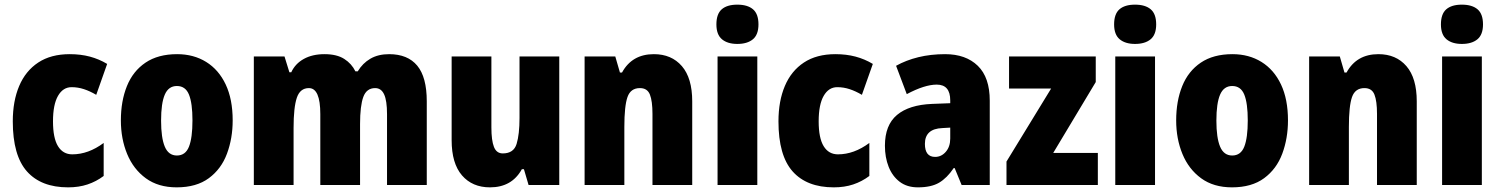

<svg xmlns="http://www.w3.org/2000/svg" viewBox="-20 -796 6451 826"><path d="M273 10Q157 10 96 -58.5Q35 -127 35 -274Q35 -361 62.5 -426Q90 -491 144.5 -527Q199 -563 280 -563Q327 -563 366.5 -552.5Q406 -542 441 -521L394 -388Q367 -404 341 -412.5Q315 -421 288 -421Q251 -421 229.5 -383.5Q208 -346 208 -274Q208 -202 229.5 -167Q251 -132 291 -132Q360 -132 426 -181V-39Q394 -15 356.5 -2.5Q319 10 273 10Z M981 -278Q981 -201 956.5 -135Q932 -69 878.5 -29.5Q825 10 740 10Q661 10 607.5 -29Q554 -68 527 -133.5Q500 -199 500 -278Q500 -361 526 -425.5Q552 -490 606 -526.5Q660 -563 742 -563Q813 -563 867 -529.5Q921 -496 951 -432.5Q981 -369 981 -278ZM673 -277Q673 -203 689 -165Q705 -127 741 -127Q778 -127 793 -165Q808 -203 808 -278Q808 -352 793 -389Q778 -426 741 -426Q705 -426 689 -389Q673 -352 673 -277Z M1654 -563Q1734 -563 1775 -513.5Q1816 -464 1816 -360V0H1645V-305Q1645 -363 1632.5 -390Q1620 -417 1594 -417Q1557 -417 1543 -379Q1529 -341 1529 -262V0H1358V-305Q1358 -417 1309 -417Q1271 -417 1257 -375.5Q1243 -334 1243 -246V0H1072V-553H1204L1225 -485H1233Q1250 -522 1287 -542.5Q1324 -563 1376 -563Q1429 -563 1461 -542.5Q1493 -522 1509 -489H1519Q1540 -524 1573.5 -543.5Q1607 -563 1654 -563Z M2386 -553V0H2254L2234 -68H2225Q2182 10 2088 10Q2012 10 1967.5 -41.5Q1923 -93 1923 -193V-553H2094V-248Q2094 -192 2105 -164Q2116 -136 2143 -136Q2190 -136 2202.5 -177Q2215 -218 2215 -289V-553Z M2793 -563Q2869 -563 2913.5 -511.5Q2958 -460 2958 -360V0H2787V-306Q2787 -361 2776 -389Q2765 -417 2733 -417Q2693 -417 2679.5 -378.5Q2666 -340 2666 -250V0H2495V-553H2627L2647 -484H2656Q2699 -563 2793 -563Z M3152 -776Q3196 -776 3219.5 -756Q3243 -736 3243 -691Q3243 -647 3219 -627Q3195 -607 3152 -607Q3110 -607 3086 -627Q3062 -647 3062 -691Q3062 -736 3085 -756Q3108 -776 3152 -776ZM3238 -553V0H3067V-553Z M3567 10Q3451 10 3390 -58.5Q3329 -127 3329 -274Q3329 -361 3356.5 -426Q3384 -491 3438.5 -527Q3493 -563 3574 -563Q3621 -563 3660.5 -552.5Q3700 -542 3735 -521L3688 -388Q3661 -404 3635 -412.5Q3609 -421 3582 -421Q3545 -421 3523.5 -383.5Q3502 -346 3502 -274Q3502 -202 3523.5 -167Q3545 -132 3585 -132Q3654 -132 3720 -181V-39Q3688 -15 3650.5 -2.5Q3613 10 3567 10Z M4046 -563Q4135 -563 4186.5 -513Q4238 -463 4238 -363V0H4117L4087 -73H4083Q4054 -30 4020 -10Q3986 10 3929 10Q3882 10 3850.5 -14Q3819 -38 3803 -78.5Q3787 -119 3787 -169Q3787 -258 3839 -301.5Q3891 -345 3990 -349L4068 -352V-364Q4068 -432 4010 -432Q3958 -432 3881 -391L3835 -513Q3878 -537 3931 -550Q3984 -563 4046 -563ZM4034 -245Q3959 -242 3959 -177Q3959 -121 4003 -121Q4030 -121 4049 -143Q4068 -165 4068 -200V-247Z M4703 0H4310V-101L4502 -415H4321V-553H4694V-443L4511 -138H4703Z M4863 -776Q4907 -776 4930.5 -756Q4954 -736 4954 -691Q4954 -647 4930 -627Q4906 -607 4863 -607Q4821 -607 4797 -627Q4773 -647 4773 -691Q4773 -736 4796 -756Q4819 -776 4863 -776ZM4949 -553V0H4778V-553Z M5521 -278Q5521 -201 5496.5 -135Q5472 -69 5418.5 -29.5Q5365 10 5280 10Q5201 10 5147.5 -29Q5094 -68 5067 -133.5Q5040 -199 5040 -278Q5040 -361 5066 -425.5Q5092 -490 5146 -526.5Q5200 -563 5282 -563Q5353 -563 5407 -529.5Q5461 -496 5491 -432.5Q5521 -369 5521 -278ZM5213 -277Q5213 -203 5229 -165Q5245 -127 5281 -127Q5318 -127 5333 -165Q5348 -203 5348 -278Q5348 -352 5333 -389Q5318 -426 5281 -426Q5245 -426 5229 -389Q5213 -352 5213 -277Z M5910 -563Q5986 -563 6030.5 -511.5Q6075 -460 6075 -360V0H5904V-306Q5904 -361 5893 -389Q5882 -417 5850 -417Q5810 -417 5796.5 -378.5Q5783 -340 5783 -250V0H5612V-553H5744L5764 -484H5773Q5816 -563 5910 -563Z M6269 -776Q6313 -776 6336.5 -756Q6360 -736 6360 -691Q6360 -647 6336 -627Q6312 -607 6269 -607Q6227 -607 6203 -627Q6179 -647 6179 -691Q6179 -736 6202 -756Q6225 -776 6269 -776ZM6355 -553V0H6184V-553Z"/></svg>

Font: Noto Sans Tamil Condensed Black
Style: Regular
Weight: 900
Width: 3
Designer: Jelle Bosma - Monotype Design Team
Foundry: Monotype Imaging Inc.
Version: Version 2.004; ttfautohint (v1.8.4.7-5d5b)